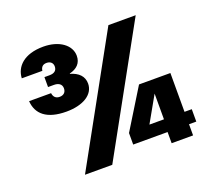

<svg xmlns="http://www.w3.org/2000/svg" viewBox="-122 -866 1107 1018"><g transform="rotate(-20 432.0 -357.0)"><path d="M580 -703 192 0H346L734 -703ZM47 -468C52 -395 103 -348 215 -348C309 -348 373 -387 373 -449C373 -490 346 -517 300 -530V-532C341 -542 367 -566 367 -608C367 -668 306 -714 216 -714C106 -714 55 -659 52 -595H168C171 -616 182 -627 203 -627C225 -627 238 -614 238 -595C238 -571 222 -560 196 -560H167V-504H201C227 -504 244 -492 244 -469C244 -446 229 -434 208 -434C188 -434 174 -444 171 -468ZM487 -63H681V0H802V-63H843V-133H802V-352H625L487 -128ZM604 -133 686 -278V-133Z"/></g></svg>

Font: Malmofest
Style: Bold
Weight: 700
Designer: Jonny Pinhorn (Poppins), Kolossal
Version: Version 1.004;Glyphs 3.1.2 (3151)